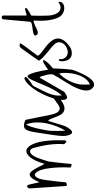

<svg xmlns="http://www.w3.org/2000/svg" viewBox="530 -1302 1097 2197"><g transform="rotate(-90 1078.5 -203.5)"><path d="M246 -229Q234 -288 216.5 -319Q199 -350 180 -352.5Q161 -355 144.5 -328Q128 -301 119 -243Q117 -234 115 -215Q113 -196 110 -172.5Q107 -149 104 -123Q101 -97 98 -73.5Q95 -50 94 -31.5Q93 -13 92 -4Q86 9 73 11.5Q60 14 49 10L21 -411Q20 -422 26 -429.5Q32 -437 39 -440Q46 -443 53 -440Q60 -437 63 -425L92 -300Q117 -360 138 -385.5Q159 -411 178 -412Q197 -413 213.5 -394Q230 -375 245.5 -349Q261 -323 274.5 -293.5Q288 -264 302 -243Q336 -357 378 -407.5Q420 -458 459.5 -449Q499 -440 529 -373.5Q559 -307 569 -186Q571 -167 571.5 -137Q572 -107 572 -78Q572 -49 571.5 -27Q571 -5 569 -4L554 10L527 -18Q531 -59 529 -105Q527 -151 520.5 -197.5Q514 -244 504 -287.5Q494 -331 484 -369Q473 -401 457 -406.5Q441 -412 424.5 -401.5Q408 -391 394 -369Q380 -347 373 -327Q368 -315 361 -295Q354 -275 347.5 -254.5Q341 -234 336 -218.5Q331 -203 330 -201Q328 -186 323.5 -150.5Q319 -115 314.5 -74.5Q310 -34 306.5 2Q303 38 302 53Q302 65 295.5 66.5Q289 68 281 65Q272 62 260 53Q262 21 262.5 -15Q263 -51 261 -87.5Q259 -124 255.5 -160Q252 -196 246 -229Z M625 -87Q626 -99 629 -121.5Q632 -144 636 -171.5Q640 -199 645 -230Q650 -261 654 -288.5Q658 -316 661.5 -337Q665 -358 667 -369Q673 -403 681 -427Q689 -451 702.5 -464Q716 -477 737.5 -478Q759 -479 793 -467Q797 -466 802 -460.5Q807 -455 807 -454Q809 -443 813.5 -421Q818 -399 823.5 -371Q829 -343 835.5 -313Q842 -283 847 -255Q852 -227 856.5 -205Q861 -183 864 -172Q876 -115 894 -92.5Q912 -70 932 -69Q952 -68 974 -82.5Q996 -97 1016.5 -113Q1037 -129 1056 -140Q1075 -151 1088 -144Q1088 -129 1081 -114.5Q1074 -100 1063.5 -87.5Q1053 -75 1041 -64Q1029 -53 1019 -46Q973 -16 943 -14.5Q913 -13 891.5 -28Q870 -43 857 -70Q844 -97 834.5 -124.5Q825 -152 815.5 -173.5Q806 -195 793 -201Q790 -190 782.5 -164.5Q775 -139 766 -109.5Q757 -80 749 -54Q741 -28 737 -18Q736 -14 731 -2.5Q726 9 717.5 22.5Q709 36 699 48.5Q689 61 678.5 68Q668 75 657.5 72.5Q647 70 639 53Q623 19 621.5 -16Q620 -51 625 -87ZM681 -4Q709 -47 731.5 -104Q754 -161 766 -222.5Q778 -284 775.5 -344Q773 -404 752 -454Q737 -428 725 -390Q713 -352 704.5 -313Q696 -274 689.5 -239Q683 -204 681 -186Q680 -176 679.5 -150Q679 -124 679 -95.5Q679 -67 679.5 -40.5Q680 -14 681 -4Z M1324 -144Q1329 -157 1326.5 -180.5Q1324 -204 1317.5 -229Q1311 -254 1304.5 -274Q1298 -294 1295 -300L1281 -285L1127 -18Q1125 -16 1120 -12Q1115 -8 1108 -4Q1101 0 1094.5 4Q1088 8 1084 10Q1058 21 1046 8Q1034 -5 1033.5 -34Q1033 -63 1042 -104Q1051 -145 1068.5 -190.5Q1086 -236 1109.5 -282Q1133 -328 1161 -367.5Q1189 -407 1219.5 -435.5Q1250 -464 1280 -473Q1296 -468 1296.5 -460.5Q1297 -453 1288.5 -443.5Q1280 -434 1266 -423.5Q1252 -413 1236.5 -402.5Q1221 -392 1208.5 -383Q1196 -374 1192 -368Q1172 -326 1151.5 -287.5Q1131 -249 1114.5 -211Q1098 -173 1089 -133Q1080 -93 1084 -46L1099 -60Q1128 -96 1152.5 -142Q1177 -188 1197 -235Q1217 -282 1234.5 -324Q1252 -366 1266 -394.5Q1280 -423 1294 -433Q1308 -443 1321 -423.5Q1334 -404 1349 -350.5Q1364 -297 1380 -201Q1384 -204 1395.5 -212.5Q1407 -221 1420.5 -230Q1434 -239 1446.5 -246.5Q1459 -254 1463 -257Q1468 -258 1478 -258Q1488 -258 1492 -257Q1488 -242 1473.5 -223Q1459 -204 1441.5 -187Q1424 -170 1409.5 -157.5Q1395 -145 1394 -144Q1394 -136 1393.5 -120Q1393 -104 1391.5 -82.5Q1390 -61 1389 -38.5Q1388 -16 1386 5Q1384 26 1382 42L1380 67Q1379 77 1368.5 105Q1358 133 1342.5 168Q1327 203 1307 238Q1287 273 1264.5 296Q1242 319 1217 324Q1192 329 1168 305Q1143 281 1141.5 244Q1140 207 1154 164.5Q1168 122 1192.5 77Q1217 32 1243 -9.5Q1269 -51 1291 -86.5Q1313 -122 1324 -144ZM1211 277Q1253 259 1281.5 217.5Q1310 176 1325 124Q1340 72 1342.5 18.5Q1345 -35 1337 -75Q1314 -55 1292.5 -26Q1271 3 1254 35.5Q1237 68 1226 102Q1215 136 1211 166Q1210 172 1209.5 187.5Q1209 203 1209 221Q1209 239 1209.5 255.5Q1210 272 1211 277Z M1500 -74Q1498 -30 1516 -7.5Q1534 15 1559 21Q1584 27 1613 18Q1642 9 1662.5 -10Q1683 -29 1691 -56.5Q1699 -84 1682 -115Q1662 -140 1635.5 -162Q1609 -184 1582 -206Q1555 -228 1530 -251Q1505 -274 1486 -300Q1484 -302 1484 -306.5Q1484 -311 1486 -313Q1492 -320 1502 -335.5Q1512 -351 1526 -371Q1540 -391 1555.5 -412Q1571 -433 1585 -452.5Q1599 -472 1609.5 -487.5Q1620 -503 1626 -510Q1637 -525 1649 -527Q1661 -529 1682 -524Q1681 -520 1676 -509.5Q1671 -499 1668 -496Q1662 -486 1644 -462Q1626 -438 1605.5 -410.5Q1585 -383 1567.5 -359.5Q1550 -336 1543 -327Q1536 -318 1547.5 -305Q1559 -292 1579.5 -275.5Q1600 -259 1627 -239.5Q1654 -220 1678 -197Q1702 -174 1718.5 -148Q1735 -122 1736.5 -92.5Q1738 -63 1719.5 -30.5Q1701 2 1654 38Q1640 50 1622.5 58Q1605 66 1586.5 68.5Q1568 71 1549 68Q1530 65 1514 53Q1495 38 1485.5 12Q1476 -14 1475.5 -37Q1475 -60 1481.5 -73Q1488 -86 1500 -74Z M1942 -366Q1930 -369 1916 -364Q1902 -359 1885.5 -351.5Q1869 -344 1852 -335Q1835 -326 1820 -322Q1805 -318 1793 -320.5Q1781 -323 1774 -338Q1767 -351 1775.5 -359Q1784 -367 1800.5 -371.5Q1817 -376 1839 -378.5Q1861 -381 1880.5 -384Q1900 -387 1913.5 -392.5Q1927 -398 1928 -408L1956 -716Q1957 -724 1964 -728Q1971 -732 1978.5 -732Q1986 -732 1992.5 -728.5Q1999 -725 1999 -716V-450Q2010 -447 2020.5 -450.5Q2031 -454 2041.5 -458Q2052 -462 2062.5 -464Q2073 -466 2083 -464Q2089 -455 2082 -447Q2075 -439 2069 -436L2055 -427Q2045 -421 2034 -414Q2023 -407 2012.5 -401.5Q2002 -396 1999 -394Q1998 -383 1997.5 -355Q1997 -327 1997 -295.5Q1997 -264 1997.5 -236Q1998 -208 1999 -196Q2001 -158 2012.5 -126.5Q2024 -95 2044 -77Q2064 -59 2091 -59Q2118 -59 2154 -85Q2160 -67 2153 -52Q2146 -37 2132 -28.5Q2118 -20 2097.5 -17.5Q2077 -15 2056.5 -20Q2036 -25 2016.5 -37.5Q1997 -50 1984 -71Q1967 -101 1957 -138.5Q1947 -176 1943 -216Q1939 -256 1939.5 -295Q1940 -334 1942 -366Z"/></g></svg>

Font: Liu Jian Mao Cao
Style: Regular
Weight: 400
Designer: ZhongQi
Foundry: ZhongQi
Version: Version 1.001